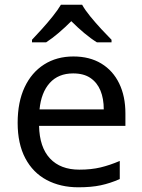

<svg xmlns="http://www.w3.org/2000/svg" viewBox="-20 -786 604 816"><path d="M292 -546Q361 -546 410.5 -516Q460 -486 486.5 -431.5Q513 -377 513 -304V-251H146Q148 -160 192.5 -112.5Q237 -65 317 -65Q368 -65 407.5 -74.5Q447 -84 489 -102V-25Q448 -7 408 1.5Q368 10 313 10Q237 10 178.5 -21Q120 -52 87.5 -113.5Q55 -175 55 -264Q55 -352 84.5 -415Q114 -478 167.5 -512Q221 -546 292 -546ZM291 -474Q228 -474 191.5 -433.5Q155 -393 148 -321H421Q421 -367 407 -401Q393 -435 364.5 -454.5Q336 -474 291 -474ZM329 -766Q341 -744 363.5 -716.5Q386 -689 410.5 -662.5Q435 -636 454 -617V-606H392Q366 -622 338 -645.5Q310 -669 283 -696Q256 -669 229 -646Q202 -623 176 -606H116V-617Q135 -637 158.5 -663Q182 -689 204 -716.5Q226 -744 239 -766Z"/></svg>

Font: Noto Sans Armenian
Style: Regular
Weight: 400
Designer: Monotype Design Team
Foundry: Monotype Imaging Inc.
Version: Version 2.007